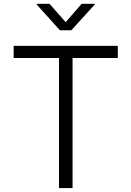

<svg xmlns="http://www.w3.org/2000/svg" viewBox="-20 -962 672 982"><path d="M49.8 -665.5V-727.5H582.5V-665.5H351.1V0H281.7V-665.5ZM233.4 -942.4 315.9 -848.6 397.5 -942.4H464.8V-939L344.7 -807.1H286.6L167.5 -939V-942.4Z"/></svg>

Font: Inter 16pt Light
Style: Regular
Weight: 300
Version: Version 4.001;git-66647c0bb